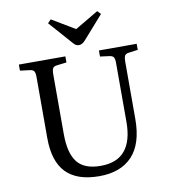

<svg xmlns="http://www.w3.org/2000/svg" viewBox="-100 -1023 994 1122"><g transform="rotate(-10 397.0 -462.0)"><path d="M399 14Q267 14 202 -53Q137 -120 137 -258V-620Q137 -645 130.5 -655Q124 -665 104 -667L48 -674V-710H324V-674L266 -667Q248 -665 242 -654.5Q236 -644 236 -616V-265Q236 -151 278 -97.5Q320 -44 417 -44Q514 -44 561.5 -101.5Q609 -159 609 -271V-620Q609 -645 602.5 -655Q596 -665 576 -667L523 -674V-710H747V-674L694 -667Q675 -665 669 -654.5Q663 -644 663 -616V-279Q663 -132 594.5 -59Q526 14 399 14ZM414 -761Q402 -761 393.5 -767Q385 -773 372 -789L258 -918L277 -938L414 -856L553 -938L572 -918L453 -783Q444 -773 434.5 -767Q425 -761 414 -761Z"/></g></svg>

Font: Literata 36pt
Style: Regular
Weight: 400
Designer: Latin by Veronika Burian and Jose Scaglione. Greek by Irene Vlachou. Cyrillic by Vera Evstafieva.
Foundry: TypeTogether
Version: Version 3.002